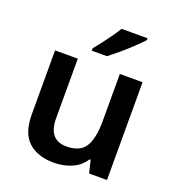

<svg xmlns="http://www.w3.org/2000/svg" viewBox="-139 -878 920 1000"><g transform="rotate(20 321.0 -378.0)"><path d="M562 -542V0H463L446 -70H440Q413 -28 367.5 -9Q322 10 271 10Q180 10 128.5 -37Q77 -84 77 -188V-542H203V-213Q203 -92 303 -92Q379 -92 407.5 -139.5Q436 -187 436 -277V-542ZM508 -756Q492 -738 461.5 -709Q431 -680 398 -652Q365 -624 341 -606H257V-619Q272 -637 292 -663Q312 -689 331.5 -716.5Q351 -744 364 -766H508Z"/></g></svg>

Font: Noto Sans Gujarati SemiBold
Style: Regular
Weight: 600
Designer: Jelle Bosma - Monotype Design Team, Universal Thirst
Foundry: Monotype Imaging Inc.
Version: Version 2.106; ttfautohint (v1.8.4.7-5d5b)